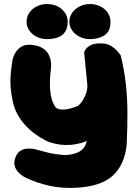

<svg xmlns="http://www.w3.org/2000/svg" viewBox="-20 -712 679 947"><path d="M357 214Q287 218 225 204.5Q163 191 108 165Q108 165 97 159Q86 153 73 140.5Q60 128 53.5 110Q47 92 55 68Q63 44 78.5 33.5Q94 23 110 21.5Q126 20 137.5 21.5Q149 23 149 23Q184 32 208 38.5Q232 45 253 48Q274 51 297 53Q344 51 369 37.5Q394 24 404 -2.5Q414 -29 413 -70Q417 -138 416.5 -186.5Q416 -235 412.5 -275Q409 -315 404.5 -357.5Q400 -400 395 -455Q395 -455 401 -466Q407 -477 424 -487.5Q441 -498 474 -498Q508 -499 530 -484Q552 -469 563.5 -454.5Q575 -440 575 -440Q593 -366 600.5 -299.5Q608 -233 608.5 -161.5Q609 -90 605 0Q595 101 536 154.5Q477 208 357 214ZM220 -12Q178 -31 141 -60.5Q104 -90 78 -128.5Q52 -167 43 -212Q35 -250 32.5 -280.5Q30 -311 32.5 -343Q35 -375 42 -418Q42 -418 45.5 -429.5Q49 -441 58.5 -456Q68 -471 86 -482Q104 -493 133 -491Q168 -488 188.5 -475.5Q209 -463 218.5 -445.5Q228 -428 230.5 -411Q233 -394 232 -383Q231 -372 231 -372Q224 -314 227 -274Q230 -234 239 -211.5Q248 -189 256 -181Q268 -171 294 -171.5Q320 -172 363 -189Q368 -191 379.5 -205Q391 -219 401.5 -243Q412 -267 411 -298L550 -325Q564 -244 549 -183Q534 -122 496 -78Q467 -46 424 -24Q381 -2 329 2.5Q277 7 220 -12ZM424 -519Q396 -519 373 -530.5Q350 -542 336 -561.5Q322 -581 322 -605Q322 -629 336 -649Q350 -669 373 -680.5Q396 -692 424 -692Q452 -692 475 -680.5Q498 -669 511.5 -649Q525 -629 525 -605Q525 -557 495.5 -538Q466 -519 424 -519ZM212 -519Q184 -519 161 -530.5Q138 -542 124.5 -561.5Q111 -581 111 -605Q111 -629 124.5 -649Q138 -669 161 -680.5Q184 -692 212 -692Q241 -692 264 -680.5Q287 -669 300.5 -649Q314 -629 314 -605Q314 -573 300.5 -554Q287 -535 264 -527Q241 -519 212 -519Z"/></svg>

Font: Sour Gummy Black
Style: Regular
Weight: 900
Version: Version 1.000